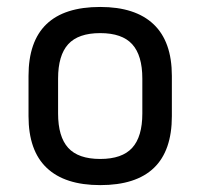

<svg xmlns="http://www.w3.org/2000/svg" viewBox="-20 -520 576 552"><path d="M268.1 12.2Q166.5 12.2 114.3 -37.4Q62 -86.9 62 -186V-301.8Q62 -500 268.1 -500Q369.1 -500 421.6 -450.2Q474.1 -400.4 474.1 -301.8V-186Q474.1 12.2 268.1 12.2ZM389.2 -193.8V-293.9Q389.2 -360.8 360.1 -392.8Q331.1 -424.8 268.1 -424.8Q205.1 -424.8 176 -392.8Q147 -360.8 147 -293.9V-193.8Q147 -127 176 -95Q205.1 -63 268.1 -63Q331.1 -63 360.1 -95Q389.2 -127 389.2 -193.8Z"/></svg>

Font: Sofia Sans
Style: Regular
Weight: 400
Designer: Botio Nikoltchev, Ani Petrova
Foundry: lettersoup
Version: Version 4.100